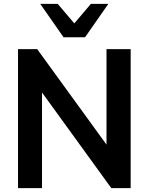

<svg xmlns="http://www.w3.org/2000/svg" viewBox="-20 -973 769 993"><path d="M197.3 0V-494.6L555.7 0H655.8V-718.8H530.8V-225.1L172.4 -718.8H73.2V0ZM419.9 -780.3 540.5 -953.1H450.2L364.3 -852.1L278.3 -953.1H188L308.6 -780.3Z"/></svg>

Font: Winston SemiBold
Style: Regular
Weight: 600
Designer: Vernon Adams, Kim Jin-seong, David Berlow, Cristiano Sobral
Foundry: The Winston Project Authors
Version: Version 3.004